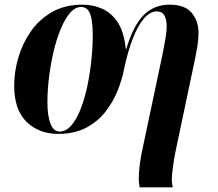

<svg xmlns="http://www.w3.org/2000/svg" viewBox="-20 -566 936 826"><path d="M581 240Q577 222 577 202Q577 172 582 136.5Q587 101 596 61L681 -341Q686 -367 691.5 -398.5Q697 -430 697 -454Q697 -483 687 -500Q677 -517 655 -517Q625 -517 598.5 -485.5Q572 -454 550.5 -398Q529 -342 514 -270Q506 -227 487 -178.5Q468 -130 435 -87Q402 -44 351.5 -17Q301 10 231 10Q147 10 94 -42Q41 -94 41 -198Q41 -256 58.5 -317Q76 -378 112 -430Q148 -482 203.5 -514Q259 -546 336 -546Q379 -546 418.5 -529Q458 -512 486 -470.5Q514 -429 521 -355H523Q555 -460 600 -503Q645 -546 709 -546Q776 -546 805 -510.5Q834 -475 834 -425Q834 -396 829.5 -369Q825 -342 820 -317L738 72Q730 108 725 145Q720 182 719 204Q719 217 720.5 225.5Q722 234 723 240ZM236 0Q264 0 286.5 -26Q309 -52 326.5 -96Q344 -140 355.5 -194.5Q367 -249 373 -306Q379 -363 379 -414Q379 -478 367.5 -507Q356 -536 329 -536Q303 -536 280.5 -509.5Q258 -483 240 -438.5Q222 -394 209.5 -340Q197 -286 190.5 -230.5Q184 -175 184 -127Q184 -67 197.5 -33.5Q211 0 236 0Z"/></svg>

Font: Noto Serif Display SemiCondensed
Style: Bold Italic
Weight: 700
Width: 4
Italic angle: -12°
Designer: Monotype Design Team
Foundry: Monotype Imaging Inc.
Version: Version 2.009